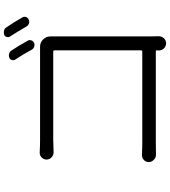

<svg xmlns="http://www.w3.org/2000/svg" viewBox="40 -924 919 1040"><g transform="rotate(-90 500.0 -403.5)"><path d="M799.8 -713.9Q805.7 -704.1 801.8 -693.8Q797.9 -683.6 788.1 -678.7Q777.3 -674.8 766.6 -678.7Q755.9 -682.6 751 -692.4Q725.6 -739.3 698.2 -780.3Q692.4 -789.1 695.3 -798.8Q698.2 -808.6 707 -812.5Q717.8 -817.4 729.5 -814Q741.2 -810.5 747.1 -800.8Q773.4 -761.7 799.8 -713.9ZM823.2 -573.2V-56.6Q823.2 -33.2 824.2 -3.9Q824.2 12.7 813 24.4Q801.8 36.1 785.6 36.1Q769.5 36.1 758.3 24.4Q747.1 12.7 747.1 -3.9Q748 -9.8 748 -13.7Q748 -19.5 741.2 -19.5H253.9Q215.8 -19.5 183.6 -18.6Q182.6 -18.6 181.6 -18.6Q166 -18.6 155.3 -30.3Q142.6 -41 142.6 -57.6Q142.6 -74.2 154.8 -85Q167 -95.7 183.6 -94.7Q221.7 -92.8 252 -92.8H740.2Q748 -92.8 748 -100.6V-567.4Q748 -575.2 740.2 -575.2H263.7Q236.3 -575.2 195.3 -573.2Q179.7 -573.2 168 -584.5Q156.2 -595.7 156.2 -611.3Q156.2 -627 168 -638.2Q179.7 -649.4 195.3 -648.4Q232.4 -646.5 262.7 -646.5H752.9Q757.8 -646.5 767.6 -646.5Q791 -646.5 806.6 -629.9Q823.2 -613.3 823.2 -590.8ZM823.2 -808.6Q819.3 -813.5 819.3 -820.3Q819.3 -823.2 820.3 -826.2Q822.3 -836.9 832 -840.8Q838.9 -842.8 844.7 -842.8Q849.6 -842.8 854.5 -841.8Q866.2 -838.9 872.1 -829.1Q898.4 -791 925.8 -743.2Q929.7 -737.3 929.7 -730.5Q929.7 -726.6 928.7 -722.7Q924.8 -712.9 914.1 -708Q908.2 -705.1 902.3 -705.1Q897.5 -705.1 892.6 -707Q881.8 -710.9 876 -721.7Q845.7 -774.4 823.2 -808.6Z"/></g></svg>

Font: Gen Jyuu Gothic Normal
Style: Regular
Weight: 300
Designer: [Source Han Sans]
Ryoko NISHIZUKA  (kana & ideographs); Paul D. Hunt (Latin, Greek & Cyrillic); Wenlong ZHANG  (bopomofo
Version: Version 1.002.20150607